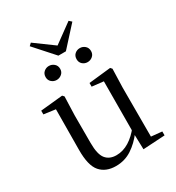

<svg xmlns="http://www.w3.org/2000/svg" viewBox="-212 -1028 1077 1173"><g transform="rotate(-30 326.5 -442.0)"><path d="M209.5 -622.1Q189.6 -622.1 174.2 -635.5Q158.8 -648.8 158.8 -670.8Q158.8 -693.9 174.2 -707.3Q189.6 -720.7 209.5 -720.7Q229.8 -720.7 245.6 -707.3Q261.4 -693.9 261.4 -670.8Q261.4 -648.8 245.6 -635.5Q229.8 -622.1 209.5 -622.1ZM427.8 -622.1Q407.2 -622.1 392.2 -635.5Q377.3 -648.8 377.3 -670.8Q377.3 -693.9 392.2 -707.3Q407.2 -720.7 427.8 -720.7Q448.1 -720.7 463.6 -707.3Q479.1 -693.9 479.1 -670.8Q479.1 -648.8 463.6 -635.5Q448.1 -622.1 427.8 -622.1ZM185.9 -899.1 345.7 -782.2H291.4L452.2 -899.3L470 -883.4L345.1 -746H292.2L169.3 -883.2ZM260.9 14.6Q189.8 14.6 151.1 -29.8Q112.3 -74.2 113.3 -185.8L115.5 -483.7L137.7 -466.6L33.1 -481V-507.3L189.5 -523L200.2 -511.5L195.8 -380.4V-185.1Q195.8 -105.3 221.6 -73.3Q247.4 -41.4 296.3 -41.4Q342.8 -41.4 386.1 -68.1Q429.4 -94.9 464.9 -141.8L488.1 -103H461.7Q423.1 -51 373.2 -18.2Q323.3 14.6 260.9 14.6ZM456.4 9.3 452.8 -114.1V-115.5L454.4 -471.2L373.2 -480.3V-506.2L528.2 -523L538.4 -511.5L534.4 -380.4V-35L610.3 -27.4V0.2Z"/></g></svg>

Font: Source Han Serif JP VF
Style: Regular
Weight: 250
Designer: Ryoko NISHIZUKA 西塚涼子 (kana & ideographs); Frank Grießhammer (Latin, Greek & Cyrillic); Wenlong ZHANG 张文龙 (bopomofo); San
Foundry: Adobe
Version: Version 2.001;hotconv 1.1.0;makeotfexe 2.6.0